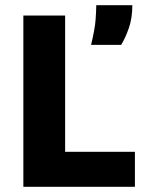

<svg xmlns="http://www.w3.org/2000/svg" viewBox="-20 -720 550 740"><path d="M70 0V-660H231V-135H500V0ZM331 -547Q346 -609 348.5 -645Q351 -681 351 -700H490Q490 -651 477 -613Q464 -575 447 -547Z"/></svg>

Font: Bricolage Grotesque 10pt ExtraBold
Style: Regular
Weight: 800
Designer: Mathieu Triay
Foundry: Atelier Triay
Version: Version 1.000; ttfautohint (v1.8.4.7-5d5b);gftools[0.9.32]